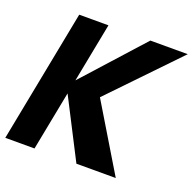

<svg xmlns="http://www.w3.org/2000/svg" viewBox="-127 -803 931 926"><g transform="rotate(20 338.5 -340.0)"><path d="M126 -680H276L217 -376L491 -680H683L356 -340L561 0H359L203 -304L144 0H-6Z"/></g></svg>

Font: Teachers
Style: Bold Italic
Weight: 700
Designer: Alfredo Marco Pradil & Chank Diesel
Version: Version 0.009